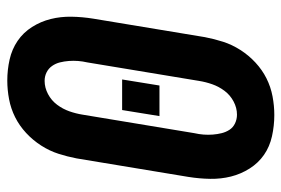

<svg xmlns="http://www.w3.org/2000/svg" viewBox="-146 -638 791 540"><g transform="rotate(90 250.0 -367.5)"><path d="M206 8Q176 8 147 1.5Q118 -5 94.5 -21Q71 -37 55.5 -61.5Q40 -86 33 -114Q26 -142 26.5 -172.5Q27 -203 32 -234L84 -548Q89 -574 97 -599Q105 -624 120 -647.5Q135 -671 155.5 -690Q176 -709 200 -721Q224 -733 250.5 -738Q277 -743 303 -743Q333 -743 362.5 -736.5Q392 -730 415 -714Q438 -698 453.5 -673.5Q469 -649 476 -621Q483 -593 482.5 -562.5Q482 -532 477 -501L425 -187Q420 -161 412 -136Q404 -111 389 -87.5Q374 -64 353.5 -45Q333 -26 309 -14Q285 -2 258.5 3Q232 8 206 8ZM207 -97Q226 -97 244 -106.5Q262 -116 274 -132Q286 -148 292.5 -166.5Q299 -185 302 -204L354 -518Q357 -531 358 -544Q359 -557 358 -570Q357 -583 354 -595Q351 -607 344.5 -617Q338 -627 326.5 -632.5Q315 -638 302 -638Q283 -638 265 -628.5Q247 -619 235 -603Q223 -587 216.5 -568.5Q210 -550 207 -531L155 -217Q152 -204 151 -191Q150 -178 151 -165Q152 -152 155 -140Q158 -128 165 -118Q172 -108 183 -102.5Q194 -97 207 -97ZM203 -315 220 -420H306L289 -315Z"/></g></svg>

Font: Iosevka Extrabold Oblique
Style: Regular
Weight: 800
Italic angle: -9°
Monospace: yes
Designer: Belleve Invis
Foundry: Belleve Invis
Version: Version 32.5.0; ttfautohint (v1.8.4)